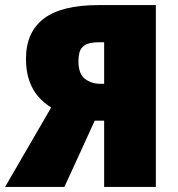

<svg xmlns="http://www.w3.org/2000/svg" viewBox="-32 -734 698 754"><path d="M340 -260 221 0H-12L169 -312Q141 -329 118.5 -354.5Q96 -380 83 -417Q70 -454 70 -503Q70 -607 139.5 -660.5Q209 -714 355 -714H580V0H377V-260ZM356 -568Q318 -568 301 -556.5Q284 -545 280 -528Q276 -511 276 -494Q276 -444 301.5 -424.5Q327 -405 361 -405H377V-568Z"/></svg>

Font: Noto Sans Display Black
Style: Regular
Weight: 900
Designer: Monotype Design Team
Foundry: Monotype Imaging Inc.
Version: Version 2.003